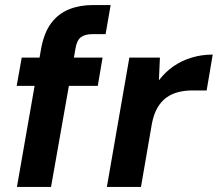

<svg xmlns="http://www.w3.org/2000/svg" viewBox="-20 -740 862 760"><path d="M47 0 143 -549Q155 -612 183 -649Q211 -686 253 -703Q295 -720 348 -720H418L398 -605H348Q316 -605 300 -592.5Q284 -580 279 -549L182 0ZM46 -400 66 -512H386L367 -400Z M403 0 492 -512H613L609 -422Q634 -455 666.5 -477.5Q699 -500 738.5 -512Q778 -524 822 -524L798 -382H741Q712 -382 686 -375.5Q660 -369 639 -354Q618 -339 603 -313Q588 -287 581 -249L538 0Z"/></svg>

Font: DM Sans 12pt
Style: Bold Italic
Weight: 700
Italic angle: -10°
Version: Version 4.004;gftools[0.9.30]